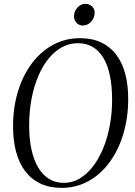

<svg xmlns="http://www.w3.org/2000/svg" viewBox="-20 -946 686 978"><path d="M293.5 11Q233 11 186.8 -10.5Q140.5 -32 109.2 -72.8Q78 -113.5 62.2 -171.5Q46.5 -229.5 46.5 -302.5Q46.5 -399.5 71.8 -481.2Q97 -563 142.8 -623.8Q188.5 -684.5 250.8 -718Q313 -751.5 387 -751.5Q448.5 -751.5 494.8 -730Q541 -708.5 571.8 -668Q602.5 -627.5 617.8 -570.5Q633 -513.5 633 -442.5Q633 -346.5 608.2 -264Q583.5 -181.5 538.2 -119.8Q493 -58 430.8 -23.5Q368.5 11 293.5 11ZM305.5 -14.5Q348 -14.5 385.5 -36.5Q423 -58.5 453.2 -97.8Q483.5 -137 505.5 -190.2Q527.5 -243.5 539.2 -306.2Q551 -369 551 -437Q551 -507.5 539.8 -561.2Q528.5 -615 506.2 -651.8Q484 -688.5 451.5 -707.2Q419 -726 376 -726Q333.5 -726 295.8 -705.5Q258 -685 227.2 -647.2Q196.5 -609.5 174.5 -557.2Q152.5 -505 140.5 -441.5Q128.5 -378 128.5 -306.5Q128.5 -237.5 140.5 -183.5Q152.5 -129.5 175.2 -91.8Q198 -54 230.8 -34.2Q263.5 -14.5 305.5 -14.5ZM401 -816Q389 -816 378.8 -822.5Q368.5 -829 362.5 -840Q356.5 -851 357 -864.5Q358 -891 375.8 -908.8Q393.5 -926.5 413.5 -926.5Q435.5 -926.5 449.2 -913.2Q463 -900 462 -879.5Q461.5 -853.5 443.5 -834.8Q425.5 -816 401 -816Z"/></svg>

Font: Merriweather 144pt Light
Style: Italic
Weight: 300
Italic angle: -7.8°
Version: Version 2.101